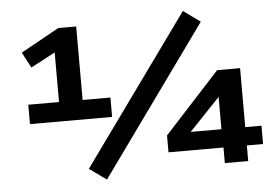

<svg xmlns="http://www.w3.org/2000/svg" viewBox="-53 -806 1302 908"><g transform="rotate(-5 598.5 -352.5)"><path d="M79 -264V-356H225V-615L273 -617L109 -530L70 -604L252 -705H337V-356H469V-264ZM419 29 338 -29 846 -734 926 -676ZM981 0V-74H720V-154L983 -441H1092V-161H1169V-74H1092V0ZM979 -161V-344H1007L794 -120L791 -161Z"/></g></svg>

Font: Nunito Sans 10pt Expanded
Style: Bold
Weight: 700
Width: 7
Designer: Vernon Adams
Foundry: Vernon Adams
Version: Version 3.101;gftools[0.9.27]